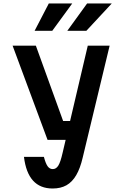

<svg xmlns="http://www.w3.org/2000/svg" viewBox="-20 -1061 690 1098"><path d="M185 -800 341 -369H442L409 -261H252L52 -800ZM482 -800H607L453 -160Q439 -99 416 -59.5Q393 -20 360 -1.5Q327 17 281 17Q210 17 169 -28Q128 -73 117 -164H231Q241 -126 252.5 -110Q264 -94 282 -94Q301 -94 313.5 -114Q326 -134 338 -187ZM178 -885 259 -1041H393L279 -885ZM365 -885 478 -1041H619L474 -885Z"/></svg>

Font: Martian Mono SemiCondensed Medium
Style: Regular
Weight: 500
Width: 4
Designer: Roman Shamin
Foundry: Evil Martians
Version: Version 1.000